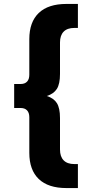

<svg xmlns="http://www.w3.org/2000/svg" viewBox="-20 -762 431 976"><path d="M218 -274Q253 -263 269 -238Q285 -213 285 -162V-2Q285 34 303.5 53Q322 72 358 72H376V194H318Q225 194 177 148Q129 102 129 15V-166Q129 -189 117.5 -201Q106 -213 85 -213H52V-335H85Q106 -335 117.5 -347Q129 -359 129 -382V-563Q129 -650 177 -696Q225 -742 318 -742H376V-620H358Q322 -620 303.5 -601Q285 -582 285 -546V-386Q285 -335 269 -310Q253 -285 218 -274Z"/></svg>

Font: Montserrat Alternates
Style: Bold
Weight: 700
Designer: Julieta Ulanovsky
Foundry: Julieta Ulanovsky
Version: Version 7.200